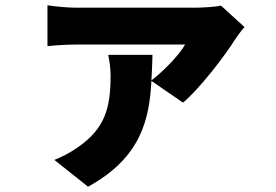

<svg xmlns="http://www.w3.org/2000/svg" viewBox="-20 -597 1040 724"><path d="M902 -495 813 -576C795 -571 742 -568 716 -568H270C234 -568 193 -572 159 -577V-423C200 -427 234 -429 270 -429H678C657 -392 601 -332 551 -294C553 -326 554 -358 555 -390H388C393 -367 397 -339 397 -312C397 -188 375 -112 274 -42C240 -18 214 -6 185 6L312 107C513 -3 543 -148 551 -292L670 -210C731 -260 829 -388 867 -449C874 -460 891 -483 902 -495Z"/></svg>

Font: Noto Sans JP Black
Style: Regular
Weight: 900
Designer: Ryoko NISHIZUKA 西塚涼子 (kana, bopomofo & ideographs); Paul D. Hunt (Latin, Greek & Cyrillic); Sandoll Communications 산돌커뮤니
Foundry: Adobe
Version: Version 2.002;hotconv 1.0.116;makeotfexe 2.5.65601